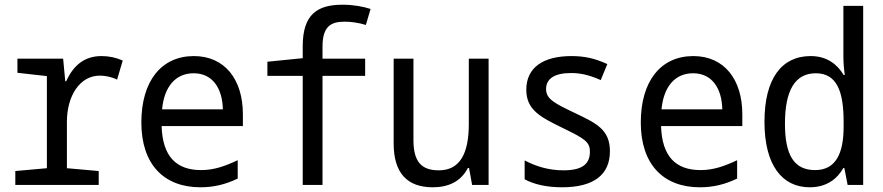

<svg xmlns="http://www.w3.org/2000/svg" viewBox="-20 -785 3750 815"><path d="M45 0H399V-59L264 -71V-268C264 -377 318 -464 404 -464C427 -464 456 -458 477 -447L501 -528C472 -541 442 -547 411 -547C338 -547 291 -507 261 -440H257L248 -536H54V-476L179 -462V-71L45 -59Z M831 10C887 10 937 -2 989 -27V-105C936 -80 889 -63 834 -63C728 -63 670 -121 666 -250H1011V-300C1011 -448 934 -547 803 -547C665 -547 580 -441 580 -265C580 -88 675 10 831 10ZM926 -321H668C677 -417 725 -474 802 -474C881 -474 924 -412 926 -321Z M1265 0H1349V-463H1530V-536H1349V-586C1349 -671 1382 -693 1443 -693C1472 -693 1505 -688 1533 -679L1553 -747C1522 -757 1481 -765 1434 -765C1327 -765 1265 -724 1265 -589V-538L1115 -523V-463H1265Z M1817 10C1884 10 1937 -15 1966 -72H1971L1984 0H2054V-536H1970V-258C1970 -133 1932 -62 1843 -62C1769 -62 1735 -98 1735 -191V-536H1651V-176C1651 -50 1709 10 1817 10Z M2366 10C2500 10 2569 -43 2569 -143C2569 -234 2513 -261 2423 -304C2332 -347 2298 -365 2298 -407C2298 -451 2334 -475 2404 -475C2443 -475 2481 -467 2530 -445L2558 -513C2506 -537 2461 -547 2406 -547C2285 -547 2214 -498 2214 -404C2214 -319 2274 -288 2364 -244C2463 -196 2484 -183 2484 -141C2484 -93 2457 -62 2372 -62C2305 -62 2251 -81 2207 -104V-24C2247 -2 2302 10 2366 10Z M2951 10C3007 10 3057 -2 3109 -27V-105C3056 -80 3009 -63 2954 -63C2848 -63 2790 -121 2786 -250H3131V-300C3131 -448 3054 -547 2923 -547C2785 -547 2700 -441 2700 -265C2700 -88 2795 10 2951 10ZM3046 -321H2788C2797 -417 2845 -474 2922 -474C3001 -474 3044 -412 3046 -321Z M3417 10C3489 10 3534 -26 3560 -72H3564L3578 0H3644V-760H3560V-547C3560 -522 3562 -493 3566 -467H3561C3534 -512 3490 -547 3421 -547C3297 -547 3225 -450 3225 -268C3225 -84 3300 10 3417 10ZM3440 -63C3349 -63 3312 -129 3312 -260C3312 -402 3355 -474 3443 -474C3534 -474 3561 -394 3561 -267V-247C3561 -134 3528 -63 3440 -63Z"/></svg>

Font: Noto Sans Mono Condensed
Style: Regular
Weight: 400
Width: 3
Designer: Monotype Design Team
Foundry: Monotype Imaging Inc.
Version: Version 2.014